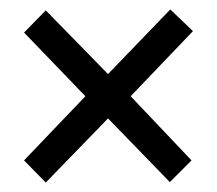

<svg xmlns="http://www.w3.org/2000/svg" viewBox="-20 -557 459 407"><path d="M341 -537 389 -491 257 -353 386 -217 340 -171 209 -306 77 -170 31 -217 161 -353 31 -488 77 -535 209 -400Z"/></svg>

Font: Noto Sans Display Condensed
Style: Regular
Weight: 400
Width: 3
Designer: Monotype Design Team
Foundry: Monotype Imaging Inc.
Version: Version 1.900